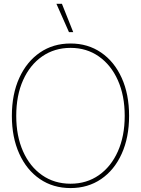

<svg xmlns="http://www.w3.org/2000/svg" viewBox="-20 -959 725 987"><path d="M342.8 7.8Q252.9 7.8 184.8 -38.8Q116.7 -85.4 78.9 -169.2Q41 -252.9 41 -363.3Q41 -474.6 79.1 -558.3Q117.2 -642.1 185.1 -688.7Q252.9 -735.4 342.8 -735.4Q432.1 -735.4 500 -688.7Q567.9 -642.1 605.7 -558.3Q643.6 -474.6 643.6 -363.3Q643.6 -252.4 605.7 -168.7Q567.9 -85 500 -38.6Q432.1 7.8 342.8 7.8ZM342.8 -14.6Q425.3 -14.6 488 -58.3Q550.8 -102.1 585.9 -180.7Q621.1 -259.3 621.1 -363.3Q621.1 -467.8 585.9 -546.4Q550.8 -625 488 -668.9Q425.3 -712.9 342.8 -712.9Q260.3 -712.9 197.3 -669.4Q134.3 -626 98.9 -547.4Q63.5 -468.8 63.5 -363.3Q63.5 -259.8 98.4 -181.2Q133.3 -102.5 196.3 -58.6Q259.3 -14.6 342.8 -14.6ZM334.5 -793.9 270 -939.5H298.3L356.4 -793.9Z"/></svg>

Font: Inter Display Thin
Style: Regular
Weight: 100
Designer: Rasmus Andersson
Foundry: rsms
Version: Version 4.000;git-a52131595